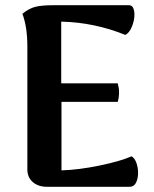

<svg xmlns="http://www.w3.org/2000/svg" viewBox="-20 -717 592 737"><path d="M510 -54Q510 -31 502 -15.5Q494 0 478 0H160Q127 0 106 -18Q85 -36 85 -67V-538Q85 -614 66 -664Q90 -684 114.5 -690.5Q139 -697 185 -697H475Q486 -697 491 -687Q496 -677 496 -661Q496 -638 486 -614Q476 -590 461 -583Q343 -631 215 -634V-397H432Q437 -379 437 -363Q437 -344 432 -326H216V-63Q282 -65 362 -81.5Q442 -98 485 -117Q497 -110 503.5 -92Q510 -74 510 -54Z"/></svg>

Font: Arima Madurai Black
Style: Regular
Weight: 900
Designer: Joana Correia and Natanael Gama
Foundry: NDISCOVER
Version: Version 1.020